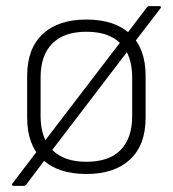

<svg xmlns="http://www.w3.org/2000/svg" viewBox="-20 -558 567 629"><path d="M24 51Q21 51 19.5 48.5Q18 46 20 44L107 -70L115 -81L379 -426L393 -444L462 -535Q465 -538 469 -538H503Q506 -538 507 -536Q508 -534 506 -531L420 -419L404 -398L146 -60L132 -41L65 48Q62 51 58 51ZM263 12Q170 12 119.5 -35.5Q69 -83 69 -172V-310Q69 -399 120 -446.5Q171 -494 263 -494Q356 -494 406.5 -446.5Q457 -399 457 -310V-172Q457 -83 406 -35.5Q355 12 263 12ZM263 -28Q337 -28 375 -66.5Q413 -105 413 -178V-304Q413 -377 375 -415.5Q337 -454 263 -454Q190 -454 151.5 -415.5Q113 -377 113 -304V-178Q113 -105 151.5 -66.5Q190 -28 263 -28Z"/></svg>

Font: Sofia Sans ExtraLight
Style: Regular
Weight: 250
Version: Version 4.100-B